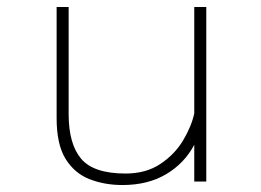

<svg xmlns="http://www.w3.org/2000/svg" viewBox="-20 -521 750 551"><path d="M331.5 10Q280 10 237 -6.8Q194 -23.5 168.2 -65Q142.5 -106.5 142.5 -182V-501H177V-193.5Q177 -108 212.8 -65.5Q248.5 -23 340.5 -23Q399 -23 440.2 -50.5Q481.5 -78 505.5 -118.2Q529.5 -158.5 537.5 -195.5V-501H572V0H537.5V-105.5Q509.5 -52.5 457 -21.2Q404.5 10 331.5 10Z"/></svg>

Font: League Mono Thin
Style: Regular
Weight: 100
Width: 6
Designer: Tyler Finck
Foundry: The League of Moveable Type / Tyler Finck
Version: Version 2.300;RELEASE